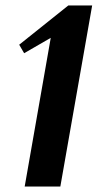

<svg xmlns="http://www.w3.org/2000/svg" viewBox="-20 -680 364 700"><path d="M70 0 165 -542 68 -486 50 -517 229 -660H316L200 0Z"/></svg>

Font: Philosopher
Style: Bold Italic
Weight: 700
Italic angle: -10°
Designer: Jovanny Lemonad
Foundry: Jovanny Lemonad
Version: Version 2.000